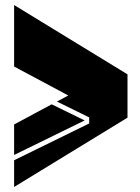

<svg xmlns="http://www.w3.org/2000/svg" viewBox="-20 -731 555 762"><path d="M36 11V-95L334 -241V-265L206 -328L251 -352L36 -467V-711L486 -436V-264ZM36 -237 185 -317 316 -253 36 -116Z"/></svg>

Font: J.M. Nexus Grotesque
Style: Regular
Weight: 900
Designer: deFharo
Foundry: deFharo
Version: Version 3.003